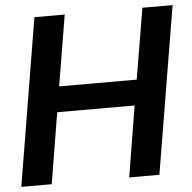

<svg xmlns="http://www.w3.org/2000/svg" viewBox="-52 -780 833 832"><g transform="rotate(-5 364.5 -364.0)"><path d="M7.3 0 127.9 -727.5H259.8L208.5 -419.4H545.9L597.7 -727.5H729L607.9 0H476.6L527.3 -308.6H190.4L139.6 0Z"/></g></svg>

Font: Inter Tight SemiBold
Style: Italic
Weight: 600
Italic angle: -9.39999°
Designer: Rasmus Andersson
Foundry: rsms
Version: Version 3.004